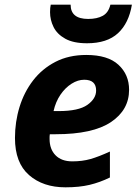

<svg xmlns="http://www.w3.org/2000/svg" viewBox="-20 -791 597 821"><path d="M260 10Q164 10 104 -42.5Q44 -95 44 -201Q44 -270 63.5 -333.5Q83 -397 121.5 -447Q160 -497 217 -526.5Q274 -556 349 -556Q441 -556 486.5 -514Q532 -472 532 -407Q532 -321 454.5 -269Q377 -217 218 -217H193Q192 -211 192 -206.5Q192 -202 192 -197Q192 -153 217.5 -127Q243 -101 289 -101Q332 -101 367 -111Q402 -121 450 -143V-32Q407 -11 363 -0.5Q319 10 260 10ZM209 -316H231Q316 -316 353.5 -342.5Q391 -369 391 -404Q391 -450 340 -450Q313 -450 286 -433Q259 -416 238.5 -386Q218 -356 209 -316ZM352 -606Q294 -606 259 -625.5Q224 -645 209 -675.5Q194 -706 194 -739Q194 -758 197 -771H282Q282 -710 357 -710Q395 -710 419.5 -723.5Q444 -737 452 -771H544Q531 -692 484.5 -649Q438 -606 352 -606Z"/></svg>

Font: Noto IKEA Latin
Style: Bold Italic
Weight: 700
Italic angle: -12°
Designer: Monotype Design Team
Foundry: Monotype Imaging Inc.
Version: Version 1.0